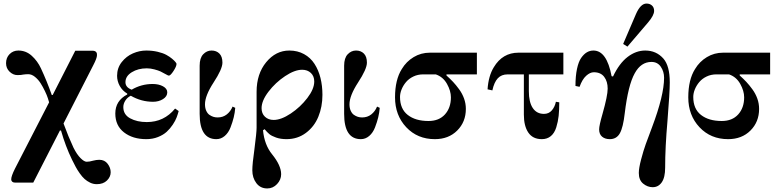

<svg xmlns="http://www.w3.org/2000/svg" viewBox="-20 -770 4380 1079"><path d="M14 -415C14 -395.7 20.7 -379.7 34 -367C47.3 -354.3 62 -348 78 -348C92.7 -348 103.7 -349 111 -351C120.3 -352.3 129.7 -353 139 -353C151.7 -353 164.2 -348 176.5 -338C188.8 -328 199.3 -316.2 208 -302.5C216.7 -288.8 224.8 -274 232.5 -258C240.2 -242 245.7 -228.7 249 -218C252.3 -207.3 254.7 -199.7 256 -195L64 178C50 206 43 226 43 238C43 243.3 44.8 247.7 48.5 251C52.2 254.3 57 256 63 256H167L317 -37L323 -36C339.7 22.7 360.3 77.3 385 128C393 144 399.8 157.3 405.5 168C411.2 178.7 418.7 190.7 428 204C437.3 217.3 446.5 228 455.5 236C464.5 244 474.8 250.8 486.5 256.5C498.2 262.2 510.7 265 524 265C548 265 567 258.2 581 244.5C595 230.8 602 215.3 602 198C602 181.3 596.3 165.5 585 150.5C573.7 135.5 558 128 538 128C527.3 128 515.7 129.7 503 133C489.7 137 477.7 139 467 139C457.7 139 446.2 132.2 432.5 118.5C418.8 104.8 405.7 85.3 393 60C373.7 18.7 355 -26.7 337 -76L504 -403C518 -429.7 525 -448.7 525 -460C525 -463.3 524.8 -466.2 524.5 -468.5C524.2 -470.8 523.2 -473.3 521.5 -476C519.8 -478.7 517.2 -480.8 513.5 -482.5C509.8 -484.2 505 -485 499 -485H403L276 -236H271C253 -287.3 232.7 -337.3 210 -386C197.3 -413.3 180.2 -436.8 158.5 -456.5C136.8 -476.2 111.7 -486 83 -486C63.7 -486 47.3 -479.3 34 -466C20.7 -452.7 14 -435.7 14 -415Z M628 -132C628 -86.7 644.3 -51.3 677 -26C709.7 -0.7 751.3 12 802 12C826 12 848 8 868 0C888 -8 904.3 -17.8 917 -29.5C929.7 -41.2 941 -54.5 951 -69.5C961 -84.5 968.3 -98.3 973 -111C977.7 -123.7 981.3 -135.3 984 -146L964 -160C922.7 -109.3 869.7 -84 805 -84C768.3 -84 737.2 -91 711.5 -105C685.8 -119 673 -140 673 -168C673 -180.7 676.8 -193 684.5 -205C692.2 -217 702.3 -226 715 -232C754.3 -209.3 796 -198 840 -198C861.3 -198 880 -203 896 -213C912 -223 920 -235.7 920 -251C920 -265 912 -276.3 896 -285C880 -293.7 860.7 -298 838 -298C795.3 -298 756 -287.3 720 -266C696.7 -274.7 685 -288.7 685 -308C685 -330.7 696.8 -349.3 720.5 -364C744.2 -378.7 772.3 -386 805 -386C819 -386 833.3 -384 848 -380C862.7 -376 874 -372.2 882 -368.5C890 -364.8 900.3 -359.3 913 -352C921 -347.3 926.3 -345 929 -345C935 -345 943.7 -353.7 955 -371C966.3 -388.3 972 -401.7 972 -411C972 -413 970 -416.5 966 -421.5C962 -426.5 955.7 -432.7 947 -440C938.3 -447.3 927.7 -454.5 915 -461.5C902.3 -468.5 886 -474.3 866 -479C846 -483.7 824.7 -486 802 -486C776.7 -486 751.7 -480.7 727 -470C702.3 -459.3 681.3 -443 664 -421C646.7 -399 638 -373.3 638 -344C638 -324 643 -305 653 -287C663 -269 677 -254.7 695 -244V-239C650.3 -215.7 628 -180 628 -132Z M1102 -130C1102 -35.3 1133.3 12 1196 12C1213.3 12 1229 6 1243 -6C1257 -18 1267.8 -34 1275.5 -54C1283.2 -74 1289.2 -92.8 1293.5 -110.5C1297.8 -128.2 1300.7 -146 1302 -164L1287 -171C1279.7 -153 1268.8 -138.3 1254.5 -127C1240.2 -115.7 1223 -110 1203 -110C1194.3 -110 1186.3 -111.2 1179 -113.5C1171.7 -115.8 1164.3 -119.5 1157 -124.5C1149.7 -129.5 1143.7 -137.2 1139 -147.5C1134.3 -157.8 1132 -170 1132 -184C1132 -216 1148 -256.7 1180 -306C1213.3 -356.7 1230 -394 1230 -418C1230 -440.7 1224.3 -457.7 1213 -469C1201.7 -480.3 1187 -486 1169 -486C1151 -486 1135.3 -479 1122 -465C1108.7 -451 1102 -429.7 1102 -401Z M1450 -162C1450 -190 1463 -221 1489 -255C1515 -289 1546 -318 1582 -342C1618 -366 1650 -378 1678 -378C1698 -378 1714.3 -372 1727 -360C1739.7 -348 1746 -332 1746 -312C1746 -284 1733 -253 1707 -219C1681 -185 1650 -156 1614 -132C1578 -108 1546 -96 1518 -96C1498 -96 1481.7 -102 1469 -114C1456.3 -126 1450 -142 1450 -162ZM1398 187C1398 215 1405.5 239 1420.5 259C1435.5 279 1456 289 1482 289C1503.3 289 1521.7 280.8 1537 264.5C1552.3 248.2 1560 229.7 1560 209C1560 176.3 1543 139 1509 97C1480.3 61.7 1463.3 16.7 1458 -38L1467 -44C1476.3 -32.7 1485.2 -23.5 1493.5 -16.5C1501.8 -9.5 1514.5 -3 1531.5 3C1548.5 9 1568 12 1590 12C1631.3 12 1667.7 0.3 1699 -23C1730.3 -46.3 1753.7 -76.7 1769 -114C1784.3 -151.3 1792 -192.3 1792 -237C1792 -271 1788.3 -302.7 1781 -332C1773.7 -361.3 1762.5 -387.7 1747.5 -411C1732.5 -434.3 1712.8 -452.7 1688.5 -466C1664.2 -479.3 1636.7 -486 1606 -486C1555.3 -486 1512 -464.2 1476 -420.5C1440 -376.8 1422 -321.3 1422 -254V-52C1422 -34.7 1418 5 1410 67C1402 123 1398 163 1398 187Z M1914 -130C1914 -35.3 1945.3 12 2008 12C2025.3 12 2041 6 2055 -6C2069 -18 2079.8 -34 2087.5 -54C2095.2 -74 2101.2 -92.8 2105.5 -110.5C2109.8 -128.2 2112.7 -146 2114 -164L2099 -171C2091.7 -153 2080.8 -138.3 2066.5 -127C2052.2 -115.7 2035 -110 2015 -110C2006.3 -110 1998.3 -111.2 1991 -113.5C1983.7 -115.8 1976.3 -119.5 1969 -124.5C1961.7 -129.5 1955.7 -137.2 1951 -147.5C1946.3 -157.8 1944 -170 1944 -184C1944 -216 1960 -256.7 1992 -306C2025.3 -356.7 2042 -394 2042 -418C2042 -440.7 2036.3 -457.7 2025 -469C2013.7 -480.3 1999 -486 1981 -486C1963 -486 1947.3 -479 1934 -465C1920.7 -451 1914 -429.7 1914 -401Z M2200 -223C2200 -155.7 2221 -99.7 2263 -55C2305 -10.3 2358.7 12 2424 12C2475.3 12 2517.2 -4.2 2549.5 -36.5C2581.8 -68.8 2598 -109.3 2598 -158C2598 -178 2594.7 -197.3 2588 -216C2581.3 -234.7 2572 -252.2 2560 -268.5C2548 -284.8 2536.7 -298.7 2526 -310C2515.3 -321.3 2503 -333.3 2489 -346V-352H2660V-474H2396C2362.7 -474 2332.2 -465.7 2304.5 -449C2276.8 -432.3 2254.7 -410 2238 -382C2212.7 -342 2200 -289 2200 -223ZM2228 -225C2228 -239 2231 -253.3 2237 -268C2243 -282.7 2251.3 -296.3 2262 -309C2272.7 -321.7 2286.3 -332 2303 -340C2319.7 -348 2338 -352 2358 -352H2429C2456.3 -342.7 2477.3 -324.8 2492 -298.5C2506.7 -272.2 2514 -247 2514 -223C2514 -183.7 2502.8 -151.7 2480.5 -127C2458.2 -102.3 2427.3 -90 2388 -90C2339.3 -90 2300.5 -101.3 2271.5 -124C2242.5 -146.7 2228 -180.3 2228 -225Z M2720 -268 2747 -262C2753.7 -292.7 2763.8 -315.3 2777.5 -330C2791.2 -344.7 2809.7 -352 2833 -352H2924V-126C2924 -83.3 2932.3 -49.7 2949 -25C2965.7 -0.3 2991 12 3025 12C3045 12 3061.8 6.3 3075.5 -5C3089.2 -16.3 3099.3 -32.7 3106 -54C3112.7 -75.3 3117.2 -97 3119.5 -119C3121.8 -141 3123 -166.3 3123 -195L3104 -198C3100 -178.7 3092.3 -162.5 3081 -149.5C3069.7 -136.5 3055 -130 3037 -130C3009.7 -130 2988.7 -141 2974 -163C2959.3 -185 2952 -216.7 2952 -258V-352H3146V-474H2894C2834 -474 2787.7 -446.7 2755 -392C2735 -359.3 2723.3 -318 2720 -268Z M3214 -287 3237 -282C3247 -310 3259.3 -330.7 3274 -344C3288.7 -357.3 3303 -364 3317 -364C3343 -364 3362.5 -355.3 3375.5 -338C3388.5 -320.7 3395 -298.7 3395 -272C3395 -245.3 3385.3 -198 3366 -130C3353.3 -86 3347 -57 3347 -43C3347 -25 3352.5 -11.3 3363.5 -2C3374.5 7.3 3389 12 3407 12C3432.3 12 3451.2 1 3463.5 -21C3475.8 -43 3485 -80.7 3491 -134C3503.7 -239.3 3522.3 -314 3547 -358C3570.3 -400.7 3601.7 -422 3641 -422C3663.7 -422 3681.2 -413 3693.5 -395C3705.8 -377 3712 -356.3 3712 -333C3712 -267 3689.3 -174 3644 -54C3629.3 -15.3 3617.7 16 3609 40C3600.3 64 3591.7 92.5 3583 125.5C3574.3 158.5 3570 184 3570 202C3570 228.7 3578.2 248.7 3594.5 262C3610.8 275.3 3628.7 282 3648 282C3669.3 282 3686.3 272.8 3699 254.5C3711.7 236.2 3718 208.7 3718 172C3718 96 3722.3 8.7 3731 -90C3739.7 -198 3744 -270.3 3744 -307C3744 -369 3732 -413.7 3708 -441C3681.3 -471 3647.3 -486 3606 -486C3571.3 -486 3538.3 -474 3507 -450C3475.7 -426 3448.3 -389.3 3425 -340L3417 -342C3399 -438 3365 -486 3315 -486C3301.7 -486 3289.3 -482.7 3278 -476C3266.7 -469.3 3256 -458.8 3246 -444.5C3236 -430.2 3228.2 -409.5 3222.5 -382.5C3216.8 -355.5 3214 -323.7 3214 -287ZM3482 -523 3506 -508 3623 -645C3645 -671 3656 -692.3 3656 -709C3656 -721.7 3652 -731.7 3644 -739C3636 -746.3 3625.7 -750 3613 -750C3591 -750 3571.3 -730.3 3554 -691Z M3848 -223C3848 -155.7 3869 -99.7 3911 -55C3953 -10.3 4006.7 12 4072 12C4123.3 12 4165.2 -4.2 4197.5 -36.5C4229.8 -68.8 4246 -109.3 4246 -158C4246 -178 4242.7 -197.3 4236 -216C4229.3 -234.7 4220 -252.2 4208 -268.5C4196 -284.8 4184.7 -298.7 4174 -310C4163.3 -321.3 4151 -333.3 4137 -346V-352H4308V-474H4044C4010.7 -474 3980.2 -465.7 3952.5 -449C3924.8 -432.3 3902.7 -410 3886 -382C3860.7 -342 3848 -289 3848 -223ZM3876 -225C3876 -239 3879 -253.3 3885 -268C3891 -282.7 3899.3 -296.3 3910 -309C3920.7 -321.7 3934.3 -332 3951 -340C3967.7 -348 3986 -352 4006 -352H4077C4104.3 -342.7 4125.3 -324.8 4140 -298.5C4154.7 -272.2 4162 -247 4162 -223C4162 -183.7 4150.8 -151.7 4128.5 -127C4106.2 -102.3 4075.3 -90 4036 -90C3987.3 -90 3948.5 -101.3 3919.5 -124C3890.5 -146.7 3876 -180.3 3876 -225Z"/></svg>

Font: Km Standard TT
Style: Bold
Weight: 700
Designer: Alexey Kryukov <alexios@thessalonica.org.ru>
Version: Version 2.0.2